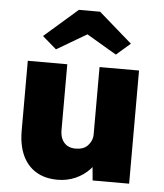

<svg xmlns="http://www.w3.org/2000/svg" viewBox="-55 -841 769 901"><g transform="rotate(5 329.0 -390.5)"><path d="M62 -204V-533H248V-223Q248 -197 257 -179Q266 -161 282 -151.5Q298 -142 321 -142Q339 -142 353.5 -147Q368 -152 378 -162.5Q388 -173 394 -186.5Q400 -200 400 -216V-533H586V0H414L404 -108L439 -120Q428 -83 400 -53Q372 -23 333 -6Q294 11 250 11Q190 11 148 -14.5Q106 -40 84 -88Q62 -136 62 -204ZM280 -792H380L537 -655L471 -598L330 -681L189 -598L123 -655Z"/></g></svg>

Font: Mach ExtraBold
Style: Regular
Weight: 800
Version: Version 1.002